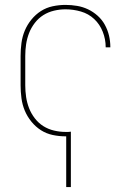

<svg xmlns="http://www.w3.org/2000/svg" viewBox="-20 -548 540 783"><path d="M250 215V8H247Q221 8 195 2.5Q169 -3 147 -17Q125 -31 108 -52Q91 -73 81 -97Q71 -121 67.5 -147.5Q64 -174 64 -200V-320Q64 -346 67.5 -372.5Q71 -399 81 -423Q91 -447 108 -468Q125 -489 147 -503Q169 -517 195 -522.5Q221 -528 247 -528Q271 -528 294.5 -524Q318 -520 339 -510Q360 -500 378 -484Q396 -468 407.5 -447Q419 -426 424.5 -403Q430 -380 430 -356V-355H411V-356Q411 -388 399 -418.5Q387 -449 364 -470.5Q341 -492 310 -501Q279 -510 247 -510Q224 -510 200.5 -504.5Q177 -499 157 -486.5Q137 -474 122 -454.5Q107 -435 98.5 -413Q90 -391 86.5 -367.5Q83 -344 83 -320V-200Q83 -176 86.5 -152.5Q90 -129 98.5 -107Q107 -85 122 -65.5Q137 -46 157 -33.5Q177 -21 200.5 -15.5Q224 -10 247 -10Q253 -10 258.5 -10Q264 -10 269 -11V215Z"/></svg>

Font: Iosevka Thin
Style: Regular
Weight: 100
Monospace: yes
Designer: Belleve Invis
Foundry: Belleve Invis
Version: Version 32.5.0; ttfautohint (v1.8.4)